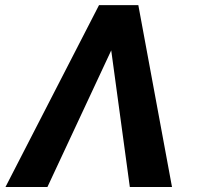

<svg xmlns="http://www.w3.org/2000/svg" viewBox="-20 -748 800 768"><path d="M499.3 0 421.5 -571.5 421.7 -727.5H533.3L668 0ZM436.6 -571.5 169.7 0H1.9L376.1 -727.5H487.5Z"/></svg>

Font: Inter Variable
Style: Italic
Weight: 400
Italic angle: -9.39999°
Designer: Rasmus Andersson
Foundry: rsms
Version: Version 4.001;git-9221beed3